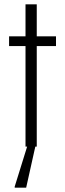

<svg xmlns="http://www.w3.org/2000/svg" viewBox="-20 -678 301 888"><path d="M98 0V-465H22V-510H98V-658H150V-510H239V-465H150V0ZM48 190V185L108 -8H144V-3L101 190Z"/></svg>

Font: Saira Condensed Light
Style: Regular
Weight: 300
Width: 3
Designer: Hector Gatti with collaboration of the Omnibus-Type team
Foundry: Omnibus-Type
Version: Version 1.101